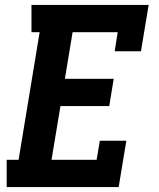

<svg xmlns="http://www.w3.org/2000/svg" viewBox="-20 -755 640 775"><path d="M7 0V-110H55L140 -625H107V-735H580L549 -548H443L455 -625H273L242 -437H439L421 -327H224L188 -110H370L383 -187H490L459 0Z"/></svg>

Font: Iosevka Curly Slab XBdExObl
Style: Regular
Weight: 800
Width: 7
Italic angle: -9°
Monospace: yes
Designer: Belleve Invis
Foundry: Belleve Invis
Version: Version 11.1.0; ttfautohint (v1.8.3)